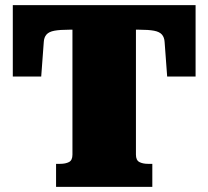

<svg xmlns="http://www.w3.org/2000/svg" viewBox="-20 -730 814 750"><path d="M263 -126V-614H251Q214 -614 192.5 -610Q171 -606 161.5 -595Q152 -584 151 -566L141 -431H30V-710H744V-431H633L623 -566Q622 -584 612.5 -595Q603 -606 581.5 -610Q560 -614 523 -614H511V-126Q511 -104 524.5 -97Q538 -90 558 -90H575V0H199V-90H215Q236 -90 249.5 -97Q263 -104 263 -126Z"/></svg>

Font: Roboto Serif 20pt Black
Style: Regular
Weight: 900
Version: Version 1.008